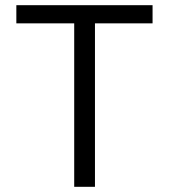

<svg xmlns="http://www.w3.org/2000/svg" viewBox="-20 -720 650 740"><path d="M43 -700H568V-630H346V0H266V-630H43Z"/></svg>

Font: Albert Sans
Style: Regular
Weight: 400
Designer: Andreas Rasmussen
Foundry: a.Foundry
Version: Version 1.025